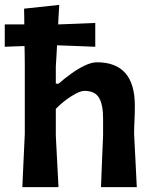

<svg xmlns="http://www.w3.org/2000/svg" viewBox="-30 -766 634 786"><path d="M61.5 0Q64 -54.5 66.2 -104.8Q68.5 -155 71.5 -217V-493.5Q71.5 -515 71.2 -536Q71 -557 70.5 -577.5Q51.5 -577 31.2 -576.2Q11 -575.5 -10.5 -574.5V-666H69.5Q69.5 -682 69.2 -698.2Q69 -714.5 68.5 -730.5L212.5 -746Q211.5 -726.5 210.2 -706.5Q209 -686.5 208 -666Q244.5 -667.5 281.5 -668.8Q318.5 -670 360 -672V-574.5Q317.5 -576.5 279.2 -577.8Q241 -579 203.5 -580.5Q202.5 -559.5 201.2 -537.8Q200 -516 198.5 -493.5V-423.5H210Q232.5 -443.5 260.5 -463.8Q288.5 -484 316.5 -497.5Q344.5 -511 367 -511Q522 -511 522 -333.5Q522 -301 520.5 -271.2Q519 -241.5 519 -217Q522 -155 524.8 -104.5Q527.5 -54 530 0H383.5Q385.5 -54 387.5 -104Q389.5 -154 392 -210.5V-281.5Q392 -338 375.2 -366Q358.5 -394 315 -394Q297 -394 262.8 -372.5Q228.5 -351 198.5 -320.5V-210.5Q201.5 -154 204 -104Q206.5 -54 209.5 0Z"/></svg>

Font: Commissioner Loud SemiBold
Style: Regular
Weight: 600
Designer: Kostas Bartsokas
Foundry: Kostas Bartsokas
Version: Version 1.000; ttfautohint (v1.8.3)